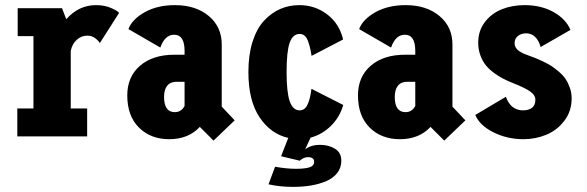

<svg xmlns="http://www.w3.org/2000/svg" viewBox="-20 -532 2290 749"><path d="M256 -109H320V0H47.5V-109H110.5V-391H49V-500H222L238.5 -457Q287 -512 354.5 -512Q387.5 -512 413.5 -500.8Q439.5 -489.5 444.5 -481.5L369.5 -364Q364 -373.5 351 -383.2Q338 -393 321.5 -393Q296.5 -393 278.8 -376.2Q261 -359.5 256 -333Z M813 16.5 759.5 -37Q715 11 640 11Q568 11 522.2 -34.2Q476.5 -79.5 476.5 -160Q476.5 -232.5 526.2 -275.5Q576 -318.5 660 -318.5H700V-333.5Q700 -396.5 659.5 -396.5Q623 -396.5 605.5 -346.5L481 -418.5Q495.5 -457 544.8 -484.5Q594 -512 662.5 -512Q743.5 -512 794.2 -469.8Q845 -427.5 845 -358.5V-116L895.5 -62.5ZM662 -94.5Q687 -94.5 700 -118.5V-213H669Q644.5 -213 632.2 -197.5Q620 -182 620 -154Q620 -94.5 662 -94.5Z M1150 95 1076.5 77.5 1104.5 6Q1036 -9.5 992.5 -74.5Q949 -139.5 949 -251Q949 -318 965.2 -369.2Q981.5 -420.5 1009.8 -451Q1038 -481.5 1072.8 -496.8Q1107.5 -512 1147.5 -512Q1209 -512 1256.5 -475.8Q1304 -439.5 1318.5 -378L1195.5 -314Q1189 -356 1179 -377.8Q1169 -399.5 1149 -399.5Q1122 -399.5 1110 -365.2Q1098 -331 1098 -251Q1098 -172 1110.2 -136.8Q1122.5 -101.5 1149 -101.5Q1169 -101.5 1179.5 -123.5Q1190 -145.5 1195 -185.5L1319 -122.5Q1306 -76 1271.8 -41.8Q1237.5 -7.5 1191.5 5L1170.5 50.5Q1194 33 1227.5 33Q1262 33 1286.8 48.2Q1311.5 63.5 1311.5 95Q1311.5 122 1296 142.2Q1280.5 162.5 1253.5 174.2Q1226.5 186 1194 191.5Q1161.5 197 1123.5 197Q1071 197 1027.5 187L1053 118.5Q1098 126.5 1135.5 126.5Q1169 126.5 1187.2 120.8Q1205.5 115 1205.5 99.5Q1205.5 81 1181 81Q1173 81 1163.5 85.2Q1154 89.5 1150 95Z M1713 16.5 1659.5 -37Q1615 11 1540 11Q1468 11 1422.2 -34.2Q1376.5 -79.5 1376.5 -160Q1376.5 -232.5 1426.2 -275.5Q1476 -318.5 1560 -318.5H1600V-333.5Q1600 -396.5 1559.5 -396.5Q1523 -396.5 1505.5 -346.5L1381 -418.5Q1395.5 -457 1444.8 -484.5Q1494 -512 1562.5 -512Q1643.5 -512 1694.2 -469.8Q1745 -427.5 1745 -358.5V-116L1795.5 -62.5ZM1562 -94.5Q1587 -94.5 1600 -118.5V-213H1569Q1544.5 -213 1532.2 -197.5Q1520 -182 1520 -154Q1520 -94.5 1562 -94.5Z M2022 11Q1958.5 11 1905 -15.8Q1851.5 -42.5 1834 -83.5L1953.5 -154.5Q1972.5 -101.5 2020.5 -101.5Q2043 -101.5 2055.8 -111.8Q2068.5 -122 2068.5 -142.5Q2068.5 -161.5 2047 -176Q2025.5 -190.5 1985.5 -206Q1962 -215.5 1944 -224.5Q1926 -233.5 1906.8 -247.8Q1887.5 -262 1874.8 -278Q1862 -294 1853.8 -316.5Q1845.5 -339 1845.5 -365.5Q1845.5 -411.5 1871.2 -445.5Q1897 -479.5 1937.5 -495.8Q1978 -512 2026.5 -512Q2091 -512 2139 -485.2Q2187 -458.5 2205.5 -415.5L2089 -348.5Q2082.5 -373 2068 -387.5Q2053.5 -402 2032.5 -402Q2013.5 -402 2000.5 -391.8Q1987.5 -381.5 1987.5 -363.5Q1987.5 -354 1992.5 -345.8Q1997.5 -337.5 2007.2 -331.5Q2017 -325.5 2025 -322Q2033 -318.5 2044.5 -314.5Q2060 -309 2070 -305Q2080 -301 2099 -292Q2118 -283 2131 -274.5Q2144 -266 2160.2 -252.2Q2176.5 -238.5 2186.2 -224Q2196 -209.5 2203 -189.8Q2210 -170 2210 -148Q2210 -98.5 2181.8 -61.2Q2153.5 -24 2111.5 -6.5Q2069.5 11 2022 11Z"/></svg>

Font: League Mono Condensed
Style: Bold
Weight: 700
Width: 1
Designer: Tyler Finck
Foundry: The League of Moveable Type / Tyler Finck
Version: Version 2.210